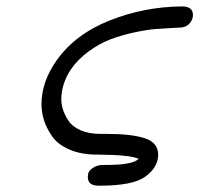

<svg xmlns="http://www.w3.org/2000/svg" viewBox="-20 -484 624 601"><path d="M109.9 -158.2Q109.9 -228 157.2 -294.9Q215.3 -377 323.2 -419.9Q431.2 -462.9 549.8 -463.9Q584 -463.9 584 -437Q584 -423.8 574.5 -411.9Q564.9 -399.9 547.9 -397.9Q546.9 -397.9 521 -396.5Q495.1 -395 467.5 -393.1Q439.9 -391.1 400.4 -382.6Q360.8 -374 326.4 -361.1Q292 -348.1 258.1 -323.5Q224.1 -298.8 202.1 -267.1Q172.4 -222.2 171.9 -173.8Q171.9 -157.7 177 -141.4Q182.1 -125 194.1 -106.4Q206.1 -87.9 231.9 -76.4Q257.8 -64.9 294.9 -64.9H313Q393.1 -64.9 434.1 -51Q475.1 -37.1 475.1 0Q475.1 39.1 436 68.1Q397 97.2 293.9 97.2H288.1Q254.9 97.2 254.9 69.8Q254.9 64 256.8 56.9Q258.8 49.8 271.5 41Q284.2 32.2 305.2 32.2H316.9Q395 32.2 414.1 13.2Q389.2 1 291 0H284.2Q233.4 0 196.8 -16.1Q160.2 -32.2 142.6 -58.1Q125 -84 117.4 -108.6Q109.9 -133.3 109.9 -158.2Z"/></svg>

Font: CMU Concrete
Style: Italic
Weight: 500
Italic angle: -14.04°
Version: Version 0.7.0